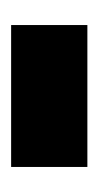

<svg xmlns="http://www.w3.org/2000/svg" viewBox="64 -441 177 345"><g transform="rotate(90 152.5 -268.5)"><path d="M25 -200V-337H280V-200Z"/></g></svg>

Font: Noto Sans Display Condensed ExtraBold
Style: Regular
Weight: 800
Width: 3
Designer: Monotype Design Team
Foundry: Monotype Imaging Inc.
Version: Version 2.003